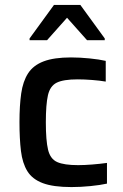

<svg xmlns="http://www.w3.org/2000/svg" viewBox="-20 -751 501 779"><path d="M270 8Q196 8 153.5 -8Q111 -24 91 -56.5Q71 -89 65 -138.5Q59 -188 59 -256Q59 -322 66 -371.5Q73 -421 94 -453.5Q115 -486 157 -502Q199 -518 268 -518Q304 -518 343.5 -514Q383 -510 409 -504V-420Q386 -424 354 -426.5Q322 -429 295 -429Q237 -429 210 -415.5Q183 -402 174.5 -364.5Q166 -327 166 -255Q166 -181 175 -143.5Q184 -106 212 -93.5Q240 -81 297 -81Q322 -81 353.5 -83.5Q385 -86 414 -90V-6Q387 0 347 4Q307 8 270 8ZM100 -588V-595L199 -731H306L405 -595V-588H333L252 -679L171 -588Z"/></svg>

Font: Saira Medium
Style: Regular
Weight: 500
Designer: Hector Gatti with collaboration of the Omnibus-Type team
Foundry: Omnibus-Type
Version: Version 1.100; ttfautohint (v1.8.3)